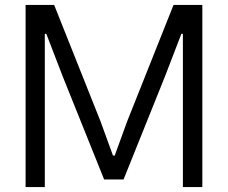

<svg xmlns="http://www.w3.org/2000/svg" viewBox="-20 -760 926 780"><path d="M84 -740H200L388 -268L439 -128H446L497 -268L685 -740H802V0H723V-622L717 -623L650 -449L482 -31H403L235 -449L168 -623L162 -622V0H84Z"/></svg>

Font: Encode Sans Narrow
Style: Regular
Weight: 400
Designer: Pablo Impallari, Andres Torresi
Foundry: Pablo Impallari, Andres Torresi
Version: Version 1.000; ttfautohint (v1.00) -l 8 -r 50 -G 200 -x 14 -